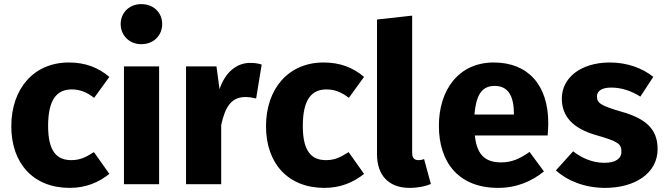

<svg xmlns="http://www.w3.org/2000/svg" viewBox="-20 -896 3236 934"><path d="M315 -592C144 -592 35 -464 35 -282C35 -100 143 18 319 18C397 18 459 -8 512 -50L437 -156C396 -130 368 -117 327 -117C259 -117 214 -156 214 -283C214 -411 256 -461 329 -461C368 -461 402 -448 438 -420L512 -522C457 -568 395 -592 315 -592Z M667 -876C609 -876 567 -834 567 -779C567 -724 609 -681 667 -681C728 -681 769 -724 769 -779C769 -834 728 -876 667 -876ZM754 -573H583V0H754Z M1196 -590C1130 -590 1074 -542 1048 -462L1033 -573H885V0H1056V-288C1075 -374 1104 -424 1174 -424C1193 -424 1208 -421 1226 -417L1253 -582C1234 -588 1218 -590 1196 -590Z M1554 -592C1383 -592 1274 -464 1274 -282C1274 -100 1382 18 1558 18C1636 18 1698 -8 1751 -50L1676 -156C1635 -130 1607 -117 1566 -117C1498 -117 1453 -156 1453 -283C1453 -411 1495 -461 1568 -461C1607 -461 1641 -448 1677 -420L1751 -522C1696 -568 1634 -592 1554 -592Z M1972 18C2014 18 2051 10 2076 -1L2043 -122C2036 -119 2026 -117 2015 -117C1995 -117 1985 -129 1985 -152V-820L1814 -801V-146C1814 -41 1873 18 1972 18Z M2647 -298C2647 -484 2547 -592 2382 -592C2209 -592 2115 -456 2115 -284C2115 -105 2212 18 2403 18C2496 18 2569 -16 2626 -62L2556 -157C2507 -122 2466 -106 2419 -106C2349 -106 2300 -134 2290 -237H2644C2646 -254 2647 -280 2647 -298ZM2480 -339H2288C2297 -443 2329 -478 2387 -478C2455 -478 2479 -424 2480 -347Z M2947 -592C2802 -592 2713 -515 2713 -417C2713 -328 2769 -270 2882 -238C2986 -208 3003 -197 3003 -158C3003 -123 2972 -104 2920 -104C2864 -104 2811 -126 2768 -160L2684 -67C2741 -16 2825 18 2924 18C3067 18 3179 -52 3179 -171C3179 -273 3115 -321 3002 -353C2899 -383 2884 -396 2884 -427C2884 -453 2907 -470 2953 -470C3003 -470 3051 -454 3095 -426L3158 -522C3105 -565 3030 -592 2947 -592Z"/></svg>

Font: Glow Sans SC Normal ExtraBold
Style: Regular
Weight: 800
Designer: Ryoko NISHIZUKA (kana, bopomofo & ideographs); Paul D. Hunt (Latin, Greek & Cyrillic); Sandoll Communications, Soo-young
Version: Version 0.93